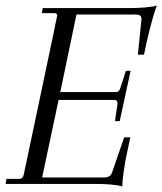

<svg xmlns="http://www.w3.org/2000/svg" viewBox="-31 -659 582 688"><path d="M531 -639Q525 -625 514.5 -587.5Q504 -550 495 -510L485 -463H463L476 -590Q476 -600 470.5 -603.5Q465 -607 454 -607H243L185 -329H386Q396 -330 400 -343L420 -405H437L398 -225H381L390 -287Q390 -301 379 -301H179L120 -23H341Q353 -23 360.5 -27.5Q368 -32 372 -45L414 -167H436L426 -120Q417 -80 412 -43Q407 -6 407 9Q378 0 304 0H-11L-8 -18H38Q51 -18 54 -33L110 -298Q174 -601 174 -604Q174 -612 163 -612H119L122 -630H423Q499 -630 531 -639Z"/></svg>

Font: Arapey
Style: Italic
Weight: 400
Italic angle: -12°
Designer: Eduardo Rodriguez Tunni
Foundry: Eduardo Rodriguez Tunni
Version: Version 3.000